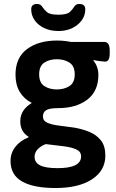

<svg xmlns="http://www.w3.org/2000/svg" viewBox="-20 -734 586 966"><path d="M273 -578Q234 -578 203 -592.5Q172 -607 154.5 -632Q137 -657 137 -687Q137 -714 166 -714Q177 -714 183 -710Q189 -706 194 -698Q202 -685 217 -672.5Q232 -660 273 -660Q316 -660 330.5 -673Q345 -686 353 -700Q358 -707 363.5 -710.5Q369 -714 380 -714Q409 -714 409 -687Q409 -642 370.5 -610Q332 -578 273 -578ZM259 212Q149 212 91 179Q33 146 33 76Q33 36 57 5Q81 -26 123 -43L124 -46Q82 -71 82 -124Q82 -181 140 -216Q101 -236 79.5 -271.5Q58 -307 58 -358Q58 -444 116 -487Q174 -530 266 -530Q303 -530 337 -523H505Q532 -523 532 -480V-465Q532 -424 509 -424Q501 -424 481.5 -426.5Q462 -429 451 -432L450 -429Q462 -415 468.5 -396Q475 -377 475 -358Q475 -275 419 -232.5Q363 -190 273 -190Q228 -190 212 -179.5Q196 -169 196 -148Q196 -126 219 -116Q242 -106 277.5 -102Q313 -98 353 -92Q394 -85 429.5 -70.5Q465 -56 487.5 -28Q510 0 510 49Q510 124 443 168Q376 212 259 212ZM266 -284Q303 -284 329.5 -301Q356 -318 356 -360Q356 -402 329.5 -419Q303 -436 266 -436Q229 -436 203 -419Q177 -402 177 -360Q177 -318 203 -301Q229 -284 266 -284ZM270 112Q388 112 388 53Q388 29 364.5 18Q341 7 301 2Q261 -3 210 -9Q184 1 169 17.5Q154 34 154 55Q154 83 181 97.5Q208 112 270 112Z"/></svg>

Font: Asap SemiBold
Style: Regular
Weight: 600
Designer: Pablo Cosgaya
Foundry: Omnibus-Type
Version: Version 3.001; ttfautohint (v1.8.3)